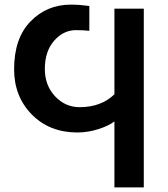

<svg xmlns="http://www.w3.org/2000/svg" viewBox="-20 -810 728 830"><path d="M41 -510.7Q41 -644.5 111.8 -717.3Q182.6 -790 286.1 -790Q323.2 -790 366.2 -784.2V-676.8Q341.8 -679.7 308.6 -679.7Q253.9 -679.7 213.9 -633.8Q173.8 -587.9 173.8 -511.7Q173.8 -441.4 217.8 -394Q261.7 -346.7 324.2 -346.7Q417 -346.7 474.6 -402.3V-772.5H601.6V0H474.6V-285.2Q451.2 -266.6 405.8 -252Q360.4 -237.3 314.5 -237.3Q194.3 -237.3 117.7 -314.9Q41 -392.6 41 -510.7Z"/></svg>

Font: Gothic A1
Style: Bold
Weight: 700
Version: Version 2.50